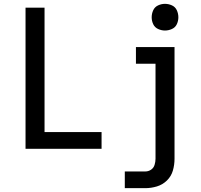

<svg xmlns="http://www.w3.org/2000/svg" viewBox="-20 -775 1048 1000"><path d="M839 -616Q858 -616 875.5 -624Q893 -632 901 -649Q909 -666 909 -685Q909 -704 901 -721.5Q893 -739 875.5 -747Q858 -755 839 -755Q821 -755 803.5 -747Q786 -739 778 -721.5Q770 -704 770 -685Q770 -666 778 -649Q786 -632 803.5 -624Q821 -616 839 -616ZM113 0H509V-87H212V-735H113ZM630 205H737Q767 205 797 196Q827 187 849.5 165Q872 143 880.5 113Q889 83 889 52V-530H688V-443H790V52Q790 68 785 84Q780 100 766.5 109Q753 118 737 118H630Z"/></svg>

Font: Iosevka Sparkle Medium
Style: Regular
Weight: 500
Designer: Belleve Invis
Foundry: Belleve Invis
Version: Version 4.5.0; ttfautohint (v1.8.3)